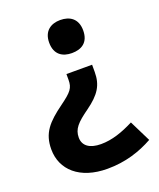

<svg xmlns="http://www.w3.org/2000/svg" viewBox="-137 -630 752 907"><g transform="rotate(-20 238.5 -176.5)"><path d="M361 -462C361 -521 323 -545 275 -545C229 -545 190 -521 190 -462C190 -401 229 -379 275 -379C323 -379 361 -401 361 -462ZM345 -259V-295H216V-266C216 -225 203 -209 144 -166C66 -109 27 -67 27 15C27 118 107 192 246 192C337 192 412 167 477 131L424 24C367 53 313 72 257 72C201 72 168 49 168 7C168 -36 192 -61 252 -104C320 -153 345 -193 345 -259Z"/></g></svg>

Font: Noto Sans Bassa Vah
Style: Bold
Weight: 700
Designer: Monotype Design Team
Foundry: Monotype Imaging Inc.
Version: Version 2.002